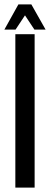

<svg xmlns="http://www.w3.org/2000/svg" viewBox="-30 -856 228 876"><path d="M113 -836H54L-10 -721H41L84 -786L127 -721H178ZM40 0H128V-700H40Z"/></svg>

Font: Queering
Style: Regular
Weight: 400
Designer: Adam Naccarato
Foundry: adamnac
Version: Version 2.000;hotconv 1.0.109;makeotfexe 2.5.65596